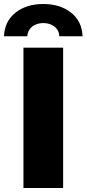

<svg xmlns="http://www.w3.org/2000/svg" viewBox="-47 -938 432 958"><path d="M70 0V-700H268V0ZM-27 -757Q-24 -832 30.5 -875Q85 -918 169 -918Q253 -918 307.5 -875Q362 -832 365 -757H249Q248 -787 225 -805Q202 -823 169 -823Q136 -823 113.5 -805Q91 -787 89 -757Z"/></svg>

Font: MOST Montserrat ExtraBold
Style: Regular
Weight: 800
Designer: Julieta Ulanovsky
Foundry: Julieta Ulanovsky
Version: Version 8.000;March 11, 2024;FontCreator 15.0.0.2926 64-bit